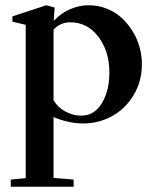

<svg xmlns="http://www.w3.org/2000/svg" viewBox="-20 -459 586 732"><path d="M21 252.9V225.6L78.1 220.2V-364.3L27.3 -376.5V-396.5L156.7 -439L188.5 -430.2Q185.5 -400.9 185.1 -379.4Q212.4 -409.2 247.6 -424.1Q282.7 -439 317.9 -439Q354.5 -439 387.5 -425.8Q420.4 -412.6 444.3 -390.4Q468.3 -368.2 485.8 -339.6Q503.4 -311 512.2 -278.8Q521 -246.6 521 -214.8Q521 -148.4 489 -95.7Q457 -43 406.2 -15.6Q355.5 11.7 296.9 11.7Q241.7 11.7 184.1 -12.7V219.2L260.7 225.6V252.9ZM248 -374Q210.4 -374 184.1 -346.2V-77.1Q199.7 -49.8 229.2 -33.9Q258.8 -18.1 289.6 -18.1Q339.8 -18.1 368.4 -65.7Q397 -113.3 397 -182.6Q397 -263.2 355.2 -318.6Q313.5 -374 248 -374Z"/></svg>

Font: Elstob 14pt SemiBold
Style: Regular
Weight: 600
Designer: Peter S. Baker
Version: Version 1.015